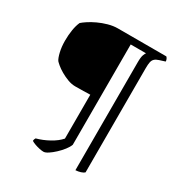

<svg xmlns="http://www.w3.org/2000/svg" viewBox="-204 -855 1143 1205"><g transform="rotate(30 367.5 -252.0)"><path d="M283 200Q271 200 254 196.5Q237 193 220 187Q203 181 192 174Q192 167 194.5 160.5Q197 154 199 152Q244 140 288.5 115.5Q333 91 359 61V-257Q325 -256 297.5 -255.5Q270 -255 251 -255Q224 -255 196 -265.5Q168 -276 143 -290.5Q118 -305 101.5 -319Q85 -333 80 -339Q69 -355 60.5 -391.5Q52 -428 52 -472Q52 -513 58 -550Q64 -587 76 -613Q88 -624 111.5 -639.5Q135 -655 166 -669.5Q197 -684 232.5 -694Q268 -704 301 -704H652Q656 -701 660.5 -692.5Q665 -684 665 -674L624 -661Q605 -655 594.5 -645.5Q584 -636 580.5 -619.5Q577 -603 577 -575V180Q569 188 551.5 193.5Q534 199 515 200V-582Q515 -620 521.5 -636.5Q528 -653 532 -657H421V70Q414 89 397 111Q380 133 358 153.5Q336 174 316 187Q296 200 283 200Z"/></g></svg>

Font: Texturina Medium 12pt Light
Style: Regular
Weight: 300
Version: Version 1.002